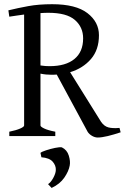

<svg xmlns="http://www.w3.org/2000/svg" viewBox="-20 -650 601 917"><path d="M446.8 6.8Q433.1 6.8 419.4 -1.2Q405.8 -9.3 398.9 -20L251 -293.9Q244.6 -293.5 238.3 -293.2Q231.9 -293 225.1 -293Q212.9 -293 200 -294.2Q187 -295.4 173.3 -298.3V-50.8Q173.3 -44.9 190.9 -36.4Q208.5 -27.8 244.1 -21V0H24.4V-21Q57.6 -27.8 76.4 -36.1Q95.2 -44.4 95.2 -50.8V-580.6Q78.1 -578.6 60.3 -575.7Q42.5 -572.8 24.4 -570.3L20 -600.6Q65.9 -611.8 115.2 -620.8Q164.6 -629.9 229 -629.9Q342.3 -629.9 397.5 -587.4Q452.6 -544.9 452.6 -481.9Q452.6 -412.1 414.3 -367.9Q376 -323.7 314.9 -305.2L462.9 -67.9Q477.5 -46.9 497.8 -41.5Q518.1 -36.1 550.8 -39.1L556.2 -18.1Q523.9 -7.3 494.9 -0.2Q465.8 6.8 446.8 6.8ZM216.8 -334Q293.9 -334 335.4 -368.2Q377 -402.3 377 -466.8Q377 -520.5 337.6 -554.7Q298.3 -588.9 210.9 -588.9Q192.4 -588.9 173.3 -587.4V-337.4Q186.5 -335.4 196.3 -334.7Q206.1 -334 216.8 -334ZM226.6 247.6 209.5 229.5Q222.7 221.2 234.4 199.7Q246.1 178.2 246.6 162.1Q247.6 140.6 231.7 122.3Q215.8 104 177.7 101.1L173.3 80.1Q179.2 74.7 200 67.9Q220.7 61 242.9 56.4Q265.1 51.8 275.4 53.7Q300.3 65.9 308.6 93.3Q316.9 120.6 313 140.6Q308.1 168 287.1 198.5Q266.1 229 226.6 247.6Z"/></svg>

Font: David Libre
Style: Regular
Weight: 400
Designer: Ismar David, J. Victor Gaultney, Annie Olsen and Meir Sadan
Foundry: Monotype Imaging Inc. & SIL International
Version: Version 1.100; ttfautohint (v1.8.4.7-5d5b)